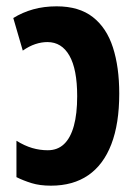

<svg xmlns="http://www.w3.org/2000/svg" viewBox="-20 -577 431 607"><path d="M159 -557Q230 -557 273.5 -523Q317 -489 337 -427Q357 -365 357 -281Q357 -186 332 -121Q307 -56 259 -23Q211 10 141 10Q106 10 80 2Q54 -6 32 -17V-132Q58 -116 82 -109Q106 -102 131 -102Q162 -102 182.5 -121.5Q203 -141 213.5 -179Q224 -217 224 -273Q224 -358 199.5 -401Q175 -444 130 -444Q111 -444 91.5 -437.5Q72 -431 52 -417L22 -520Q51 -538 85 -547.5Q119 -557 159 -557Z"/></svg>

Font: Noto Sans Display ExtraCondensed
Style: Bold
Weight: 700
Width: 2
Designer: Monotype Design Team
Foundry: Monotype Imaging Inc.
Version: Version 2.003